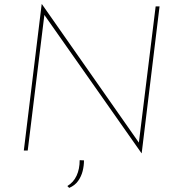

<svg xmlns="http://www.w3.org/2000/svg" viewBox="-20 -733 853 935"><path d="M670 13H669L192 -666L198 -676L115 0H96L183 -713H184L665 -26L655 -28L738 -702H757ZM317 182 308 173Q338 155 353 122.5Q368 90 368 47L389 48Q389 74 382.5 100Q376 126 360.5 148Q345 170 317 182Z"/></svg>

Font: Josefin Sans Thin Thin
Style: Italic
Weight: 250
Italic angle: -7°
Version: Version 2.000